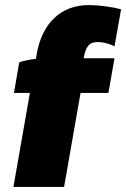

<svg xmlns="http://www.w3.org/2000/svg" viewBox="-20 -738 498 758"><path d="M56 -492 35 -371H98L33 0H233L298 -371H408L432 -508H310C319 -554 331 -572 366 -572C385 -572 409 -567 432 -555L458 -701C425 -711 367 -718 331 -718C219 -718 146 -645 125 -525L122 -506C98 -503 73 -498 56 -492Z"/></svg>

Font: Fixel Text 20240404 Black
Style: Italic
Weight: 900
Width: 4
Italic angle: -10°
Designer: AlfaBravo + MacPaw
Foundry: Kyrylo Tkachov, Marchela Mozhyna, Serhii Makarenko, Maria Weinstein, Zakhar Kryvoshyya
Version: Version 1.211;Glyphs 3.2 (3225)